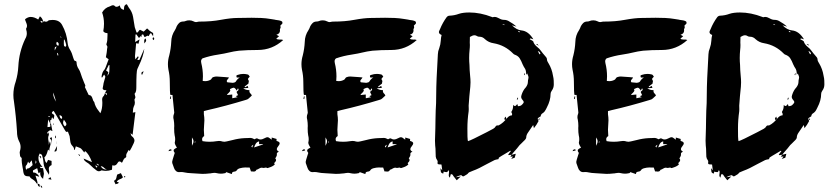

<svg xmlns="http://www.w3.org/2000/svg" viewBox="-20 -801 3949 905"><path d="M203.6 -202.1Q214.4 -202.1 216.1 -203.6Q217.8 -205.1 217.8 -207.5Q217.8 -210 216.3 -213.9L216.8 -218.8L207 -237.8ZM211.4 -249Q212.9 -249 215.3 -251.5Q214.4 -252 213.1 -253.2Q211.9 -254.4 210.9 -254.4Q208 -254.4 208 -251.5Q210 -249.5 211.4 -249ZM268.1 -622.1 269.5 -623 265.1 -629.9 263.7 -628.9ZM435.5 -10.7 439.5 -15.1 431.6 -21.5 429.2 -19ZM443.8 -20.5 446.3 -23.9 437 -29.8 435.1 -27.8ZM251 -539.6 255.4 -540.5 252 -551.8 249 -550.8ZM146.5 -29.3Q151.4 -32.2 151.4 -36.6Q151.4 -41 148.4 -45.4ZM238.3 -563.5 247.1 -582Q239.3 -580.1 238.5 -576.7Q237.8 -573.2 237.8 -570.3ZM254.9 -585Q256.8 -589.4 256.8 -592.8Q256.8 -600.1 248 -604Q245.6 -599.6 245.6 -595.7Q245.6 -588.4 254.9 -585ZM272 -240.7Q272.9 -244.1 272.9 -246.6Q272.9 -255.9 260.3 -258.3Q261.2 -251.5 263.2 -246.8Q265.1 -242.2 272 -240.7ZM479 -2 483.9 -2.4Q478.5 -2.9 471.2 -9.3Q463.9 -17.6 454.6 -17.6Q463.9 -2 479 -2ZM244.6 -321.8 231.4 -364.7 231 -357.4Q231 -342.8 244.6 -321.8ZM286.1 -205.1Q293 -210 293 -215.8Q293 -222.2 281.2 -236.8Q277.3 -229 277.3 -222.7Q277.3 -212.9 286.1 -205.1ZM288.6 -580.1Q289.6 -581.1 290.3 -582.5Q291 -584 291.7 -585.4Q292.5 -586.9 292.5 -587.9Q289.6 -600.6 284.2 -614.3L281.2 -613.8L280.8 -596.2Q280.8 -585 283 -583.5Q285.2 -582 288.6 -580.1ZM485.8 -442.9Q493.7 -452.1 494.9 -460.9Q496.1 -469.7 496.1 -493.7Q494.6 -493.7 492.7 -494.6Q483.9 -478 480 -468.8L490.7 -460.9Q487.8 -451.2 485.8 -442.9ZM103.5 0Q106.9 -5.9 108.9 -6.6Q110.8 -7.3 113.3 -7.3Q118.2 -7.3 133.8 -22.9L129.4 -45.4L117.7 -30.8L112.3 -39.6Q107.9 -26.9 106 -24.4Q100.6 -19.5 100.6 -14.6Q100.6 -8.3 103 -2ZM482.9 -352.1Q483.9 -355 483.9 -357.4Q483.9 -363.3 475.1 -363.3L482.4 -352.5Q482.9 -352.5 482.9 -352.1ZM174.8 -694.3 184.1 -697.3Q173.3 -703.1 172.4 -703.1L170.9 -700.7Q172.9 -696.3 174.8 -694.3ZM167.5 80.1Q157.7 76.2 157.7 66.4V64.9Q166 65.9 166.7 69.6Q167.5 73.2 167.5 80.1ZM242.2 -149.4 239.3 -150.4V-161.1L241.7 -161.6Q241.7 -160.6 242.4 -159.2Q243.2 -157.7 243.2 -155.8Q243.2 -153.3 242.7 -151.9Q242.2 -150.4 242.2 -149.4ZM232.9 -212.9 230.5 -214.4 231 -218.8Q231.9 -218.3 232.9 -218Q233.9 -217.8 233.9 -217.3Q233.9 -214.8 232.9 -212.9ZM567.4 35.6Q564.9 33.2 564.9 31.7Q564.9 30.3 565.9 29.5Q566.9 28.8 567.4 28.3L571.3 32.7ZM248.5 -122.1H248V-133.8H248.5ZM175.8 84 170.9 75.2 172.9 73.2Q173.3 74.2 174.8 75Q176.3 75.7 177.5 77.4Q178.7 79.1 178.7 80.6Q178.7 82 179.2 83ZM354.5 -65.4 349.6 -73.2 352.1 -74.7 357.4 -67.4ZM222.7 45.9 206.5 43 217.8 33.7ZM704.1 -611.8Q699.2 -615.2 699.2 -619.1Q699.2 -622.1 702.6 -625.5Q707 -622.6 707 -619.1Q707 -615.7 704.1 -611.8ZM172.9 -53.7Q171.4 -56.6 165.5 -65.4Q172.4 -65.4 173.1 -63.2Q173.8 -61 173.8 -59.1Q173.8 -54.7 172.9 -53.7ZM649.4 -446.8Q646.5 -452.1 646.5 -456.1Q646.5 -461.9 657.2 -464.8Q655.3 -460.9 653.8 -457Q652.3 -453.1 649.9 -448.7ZM660.2 -595.7Q660.2 -603 659.7 -607.4Q659.7 -615.2 665 -620.1Q668.9 -615.2 668.9 -610.8Q668.9 -605 660.6 -596.7ZM224.6 -120.1Q223.6 -125.5 223.6 -130.1Q223.6 -134.8 222.4 -138.7Q221.2 -142.6 216.8 -146Q215.3 -147.5 215.3 -148.9Q215.3 -152.3 224.6 -153.8ZM240.2 -86.9 235.8 -87.4 249 -112.8Q248.5 -94.7 246.6 -90.8Q244.6 -86.9 240.2 -86.9ZM524.9 67.9 517.1 51.3Q523.9 48.3 526.4 43.2Q528.8 38.1 529.5 32.5Q530.3 26.9 532.2 22L549.8 15.1L559.6 34.7Q554.2 41 545.9 43.5Q533.7 47.9 530.3 56.2L539.6 58.1Q538.6 64.5 531.7 65.4Q526.9 65.9 524.9 67.9ZM157.2 64.5Q153.3 64.5 151.4 62.5Q148.4 54.2 134.8 44.9Q124.5 39.6 118.7 30.3Q118.7 29.8 117.7 29.8L115.2 30.3Q103.5 30.3 97.7 26.1Q91.8 22 89.4 6.3Q89.4 1.5 86.4 -12.2Q82 -36.1 82 -47.4L82.5 -51.3Q82.5 -56.6 80.6 -58.1Q74.2 -62 74.2 -70.3Q74.2 -73.7 73.5 -75.9Q72.8 -78.1 72.8 -82Q72.8 -85.4 73.7 -87.9Q77.1 -98.1 77.1 -107.4Q77.1 -122.6 69.3 -136.2Q60.1 -154.8 60.1 -181.2Q55.7 -252.9 45.9 -321.8Q43 -337.9 43 -353.5Q43 -385.3 54.2 -417Q64.5 -451.7 66.4 -488.3Q69.8 -556.2 98.6 -617.2Q106.4 -629.9 106.4 -643.6Q106.4 -652.3 103.5 -661.1Q103 -662.6 103 -666Q107.4 -672.4 107.4 -679.2Q107.4 -686 102.1 -697.8Q98.1 -706.5 98.1 -710.4Q111.8 -721.2 124.5 -721.2Q141.6 -721.2 160.2 -709Q164.1 -717.3 168 -724.1Q178.2 -717.8 183.1 -701.7L184.1 -697.3L187 -701.2Q191.9 -698.7 197.8 -698.7Q203.1 -698.7 208 -704.1Q209 -705.1 210.7 -705.3Q212.4 -705.6 215.3 -706.1Q222.2 -707 228 -707Q259.8 -707 272.5 -683.6Q294.9 -643.6 298.8 -597.7Q300.8 -580.1 311 -564.9Q319.3 -551.3 325.7 -527.3Q328.1 -519.5 329.6 -517.1Q331.1 -514.6 335.9 -513.4Q340.8 -512.2 340.8 -507.3Q341.3 -489.7 350.6 -476.1Q356.4 -467.3 359.4 -457.5Q364.7 -439.5 377.4 -409.2Q382.3 -399.4 382.3 -397Q382.3 -394 379.9 -391.1L397.9 -353.5Q407.2 -352.5 410.9 -347.2Q414.6 -341.8 416.5 -335Q418.9 -324.7 424.3 -319.8Q429.2 -297.4 444.3 -279.3L453.1 -267.1Q462.4 -287.1 462.4 -316.4Q462.4 -321.3 461.9 -325Q461.4 -328.6 461.4 -331.5Q461.4 -342.8 468.8 -348.6Q471.7 -352.1 475.1 -363.3L481.9 -375.5L471.7 -376.5V-376Q463.9 -379.4 463.9 -384.8Q463.9 -386.7 464.8 -389.2Q466.3 -394.5 466.8 -399.7Q467.3 -404.8 468.3 -409.2Q474.1 -428.7 476.6 -439Q476.6 -440.9 470.7 -449.7L461.4 -435.5Q460.9 -436 459.7 -436.3Q458.5 -436.5 458.5 -437.5Q460.9 -461.4 472.2 -472.7Q476.1 -476.6 487.8 -510.3L492.2 -521.5L479 -531.2Q479 -533.7 480 -536.6Q483.4 -553.7 483.9 -561.5Q483.9 -566.9 486.3 -579.6Q486.3 -582.5 483.9 -585.9Q481.4 -589.4 481.4 -592.3Q481.4 -594.2 482.4 -596.7Q486.8 -606.9 486.8 -637.7Q486.3 -641.1 486.3 -645Q473.6 -645 468.3 -652.3Q467.8 -653.3 466.8 -653.8Q470.2 -671.9 470.2 -689Q470.2 -716.8 461.4 -742.2Q474.1 -764.2 496.6 -770.5Q499.5 -771.5 502 -772.9Q507.8 -776.4 513.2 -776.4Q518.1 -776.4 522.9 -771Q524.9 -769 528.3 -769Q537.1 -769 544.4 -775.9Q546.4 -765.6 550.3 -761.5Q554.2 -757.3 564 -754.4Q564.5 -756.8 564.5 -761.7Q564.5 -778.3 577.6 -781.2L580.6 -776.4Q583.5 -770.5 587.4 -764.6Q603 -745.6 607.2 -721.4Q611.3 -697.3 615.2 -672.9L623.5 -647.9L626.5 -647.5Q629.4 -647.5 632.8 -653.3Q636.2 -659.2 640.1 -660.6Q648.9 -655.8 657.2 -651.9L673.3 -667L676.8 -664.1Q687.5 -653.3 691.9 -651.4Q702.1 -646.5 702.1 -642.6Q702.1 -635.3 701.7 -629.9L691.9 -645L687 -642.1L680.7 -630.4Q677.7 -632.8 675.3 -632.8L669.4 -629.9Q665 -626.5 661.1 -626.5L654.8 -638.7Q649.4 -638.7 648.2 -637Q647 -635.3 647 -629.4Q646.5 -627.4 645.5 -626.5L642.6 -631.3L635.3 -621.6L622.6 -639.2L618.7 -638.2Q617.2 -609.4 617.2 -603L637.7 -615.2L632.8 -594.7Q625 -597.2 621.6 -597.2L616.2 -536.1Q616.2 -531.2 617.7 -521L629.9 -535.6Q633.3 -533.7 633.3 -531.2L630.9 -525.9Q627.9 -522.9 627.9 -520.5L628.4 -518.1L637.2 -518.6L660.2 -571.3Q656.2 -536.6 633.8 -489.7Q630.4 -482.9 627.4 -475.6Q622.6 -466.8 622.6 -390.1Q622.6 -379.9 621.3 -372.6Q620.1 -365.2 614.3 -358.9L618.2 -343.3Q618.2 -338.4 614.3 -333.5Q613.8 -333 613.8 -330.1Q613.8 -327.6 614.7 -325.7Q615.7 -320.8 615.7 -316.9Q615.7 -307.6 610.4 -298.3Q606.9 -290.5 606.9 -279.8L606 -270L618.2 -272.5L605 -165.5L595.2 -173.3Q596.7 -169.4 597.2 -166.5Q598.6 -161.6 600.6 -159.7Q613.8 -149.9 613.8 -138.2Q613.8 -130.9 600.1 -105Q592.3 -90.3 591.8 -90.3Q587.9 -90.3 585 -93.8Q583.5 -87.9 580.3 -83.3Q577.1 -78.6 575.9 -75.2Q574.7 -71.8 574.7 -68.8L575.2 -64Q575.2 -60.1 572.3 -58.1Q564.9 -55.2 560.1 -43.9Q558.1 -38.6 554.7 -33.7Q553.7 -34.2 552.5 -35.4Q551.3 -36.6 548.6 -38.3Q545.9 -40 543 -40Q538.1 -40 534.4 -33.2Q530.8 -26.4 526.1 -23.4Q521.5 -20.5 517.1 -20.5Q513.7 -20.5 509.3 -22L507.8 -1Q493.7 4.4 479 4.4Q470.7 4.4 461.4 2.4L458.5 2Q451.7 6.3 446.3 6.3Q438 6.3 428.7 -2.9Q421.4 -7.3 408.2 -20.5Q396.5 -32.2 387.7 -36.6Q378.4 -42.5 376.5 -47.9L374 -53.7L413.6 -36.6Q398.9 -76.2 380.9 -89.4L377.4 -82Q364.3 -99.1 361.3 -101.3Q358.4 -103.5 337.4 -111.3L332.5 -95.2L328.6 -94.7L329.1 -97.7Q329.1 -105.5 320.8 -113.8Q312.5 -122.1 311 -137.2L308.1 -159.2Q306.2 -166 302.7 -173.3Q301.3 -176.8 300.3 -180.7Q296.9 -179.2 294.9 -179.2Q290 -179.2 286.1 -187Q237.3 -272.9 234.4 -275.9Q232.9 -276.9 231.9 -278.3Q224.6 -273.4 224.6 -269Q224.6 -266.1 228 -264.2Q235.4 -260.3 235.8 -257.3Q235.8 -250 233.9 -245.1Q232.4 -242.2 231.9 -238.8Q227.1 -245.6 225.6 -248.5Q224.6 -247.6 223.1 -241.7Q223.1 -234.4 216.8 -234.4L217.3 -218.8H220.2Q226.6 -187 227.1 -183.1L215.8 -188Q213.9 -185.1 210.2 -183.1Q206.5 -181.2 204.6 -178.7Q202.6 -176.3 202.6 -172.9L203.1 -169.9Q207 -174.8 208 -176.8Q208.5 -173.8 210.4 -168Q210.4 -165 210 -164.1Q207 -157.2 207 -150.9Q207 -144 208.5 -137.7Q210 -131.3 210 -125L209.5 -117.7L214.8 -134.8Q218.3 -127.9 218.3 -120.1Q217.3 -113.8 214.8 -107.2Q212.4 -100.6 212.4 -90.3L206.5 -96.2Q204.6 -91.3 203.6 -85.9Q198.2 -66.4 189 -59.1Q190.4 -55.2 190.9 -50.8Q191.4 -46.4 193.1 -41.5Q194.8 -36.6 199.7 -32.7L206.5 -47.4L223.1 -42.5V-22.9Q210 -17.6 210 -5.4Q210 -1.5 210.9 2.4Q211.9 6.3 211.9 10.3Q211.9 13.2 211.4 16.4Q210.9 19.5 210.9 22.9Q201.2 8.3 193.4 -5.6Q185.5 -19.5 185.1 -36.6Q183.6 -53.2 178.2 -69.3Q177.7 -70.3 177.5 -71.3Q177.2 -72.3 167 -77.6Q161.1 -66.4 161.1 -55.7Q161.1 -35.6 180.2 -13.7Q169.4 -14.6 167.5 -15.1Q168.9 -11.7 170.4 -10Q171.9 -8.3 183.1 -8.3L187 17.6Q187 20 186.5 21.7Q186 23.4 185.3 27.6Q184.6 31.7 183.8 36.1Q183.1 40.5 183.1 42Q169.4 32.2 169.4 15.6L169.9 10.3Q163.1 15.1 161.6 15.6Q158.2 3.9 155.3 -8.3L135.3 2.4L135.7 4.4L135.3 7.8Q135.3 11.2 136.7 12Q138.2 12.7 142.8 12.7Q147.5 12.7 155.8 20Q157.7 22 159.7 23.4Q161.6 24.9 164.6 32.2L147 26.4Q157.2 54.2 157.2 64.5ZM157.7 64.9Q157.2 64.9 157.2 64.5H157.7Z M1072.8 19.5 1046.4 10.3Q1043.9 15.6 1038.6 15.6Q1029.8 17.6 1021 17.6Q1011.7 17.6 1001.5 15.1Q996.1 13.7 989.7 13.7Q983.9 13.7 978 15.1Q972.2 16.6 966.3 16.6Q950.2 18.6 933.6 18.6Q922.9 18.6 884.8 15.6Q861.3 14.6 849.6 11.7Q841.8 9.8 833.5 9.8L823.7 10.3Q814.9 10.3 808.6 4.2Q802.2 -2 799.8 -10.3L792 -32.2Q791.5 -35.2 791.5 -38.6Q791.5 -42 800.3 -69.8L803.7 -80.1Q798.3 -86.9 798.3 -91.8Q798.3 -98.1 814 -105Q813 -106.9 811.5 -108.9Q810.1 -110.8 806.9 -117.2Q803.7 -123.5 803.7 -128.9Q805.7 -136.7 805.7 -145Q805.7 -153.8 803.2 -163.1Q800.8 -175.3 800.8 -197.3L801.3 -207Q801.3 -222.2 798.8 -236.8Q796.9 -243.2 796.9 -249Q796.9 -257.3 800.3 -265.1Q801.3 -267.6 801.3 -270.5Q801.3 -273.4 794.9 -333.5L793 -353.5H783.2Q780.3 -361.8 780.3 -415.5Q780.3 -444.3 773.9 -472.7Q771.5 -485.4 771.5 -498.5Q771.5 -519 777.8 -540Q785.6 -571.3 787.1 -603.5Q787.6 -633.8 804.7 -659.2Q807.6 -663.6 809.6 -668.5Q813.5 -681.6 824.2 -692.4Q831.5 -699.7 844.7 -699.7Q850.1 -699.7 856 -702.4Q861.8 -705.1 872.6 -705.1Q882.8 -705.1 892.6 -700.2Q898.4 -696.8 904.3 -696.8Q908.2 -696.8 911.6 -698Q915 -699.2 920.4 -699.2Q977.5 -699.2 1020.5 -707.5Q1068.8 -716.3 1098.6 -716.3Q1121.1 -717.3 1166 -717.3Q1188.5 -717.3 1210.9 -716.3Q1233.4 -715.3 1255.9 -711.4Q1265.1 -709.5 1274.4 -708.5L1278.3 -707.5Q1298.8 -705.6 1307.6 -700.7Q1311.5 -698.7 1311.5 -691.9Q1310.5 -688.5 1305.2 -684.1L1301.3 -680.2Q1302.7 -675.8 1302.7 -670.9Q1302.2 -668.9 1301.3 -667.2Q1300.3 -665.5 1299.8 -664.3Q1299.3 -663.1 1299.3 -662.1L1299.8 -657.2Q1299.8 -642.1 1282.7 -637.2L1295.4 -630.4L1282.2 -618.7Q1287.1 -614.3 1299.8 -614.3L1303.7 -614.7Q1309.1 -614.7 1314.9 -612.3Q1263.2 -565.4 1195.3 -565.4Q1145.5 -565.4 1106.4 -562Q1081.5 -559.1 1057.6 -553.2Q1040.5 -548.8 1007.3 -543.5Q970.2 -538.1 934.6 -525.9Q930.7 -523.9 928.2 -516.6L927.7 -511.7Q927.7 -506.8 928.7 -503.9Q936.5 -472.7 936.5 -440.9Q936.5 -430.2 935.5 -419.4Q941.4 -418.5 947.3 -418.5Q960.9 -418.5 972.7 -425.3Q975.1 -426.8 976.8 -429.7Q978.5 -432.6 980.2 -434.6Q981.9 -436.5 983.6 -437Q985.4 -437.5 986.8 -438Q993.7 -440.4 1001 -440.4Q1021.5 -439.5 1042.5 -437.5L1059.1 -436Q1057.6 -431.6 1053.2 -427.2Q1048.8 -422.9 1048.8 -418.9Q1048.8 -416.5 1051.3 -413.1Q1070.8 -410.6 1077.1 -410.6Q1089.4 -412.1 1091.8 -417Q1099.6 -430.2 1110.4 -435.5H1096.2Q1094.2 -439.5 1094.2 -443.4Q1094.7 -446.8 1101.1 -448.2Q1113.8 -452.6 1127 -452.6Q1135.3 -452.6 1144 -450.7H1144.5Q1147.9 -450.2 1149.7 -449.2Q1151.4 -448.2 1152.8 -446.3Q1154.3 -444.3 1157.2 -439.5Q1155.8 -437.5 1153.1 -435.3Q1150.4 -433.1 1149.7 -431.2Q1148.9 -429.2 1148.9 -428.2Q1148.9 -425.8 1151.9 -421.9Q1152.8 -420.9 1152.8 -417Q1152.3 -414.1 1151.6 -411.4Q1150.9 -408.7 1150.9 -406.7L1132.8 -393.1Q1133.8 -392.6 1135.3 -389.6L1147.5 -396L1150.4 -386.7L1126.5 -384.8Q1137.7 -376 1155.8 -376L1155.3 -371.1Q1155.3 -368.7 1156.7 -365.5Q1158.2 -362.3 1161.9 -358.9Q1165.5 -355.5 1167 -350.6L1152.8 -337.4L1150.9 -335.9Q1147.9 -332.5 1138.7 -330.1Q1042 -300.8 957.5 -281.7L940.9 -277.3V-262.7Q943.4 -248 943.4 -233.9Q943.4 -222.7 942.1 -211.7Q940.9 -200.7 940.9 -189.5Q940.9 -176.3 942.4 -159.7Q932.6 -153.8 932.6 -145Q932.6 -141.1 934.6 -135.7Q951.2 -132.8 968.3 -132.8Q984.9 -132.8 1002 -135.7Q1007.3 -136.7 1012.2 -136.7Q1021 -136.7 1029.3 -133.8Q1032.2 -132.8 1038.1 -132.8L1047.4 -134.3Q1049.8 -135.3 1052.2 -135.3Q1064.5 -137.7 1077.1 -141.1Q1104 -148.4 1132.8 -149.9Q1143.1 -149.9 1149.2 -150.4Q1155.3 -150.9 1159.2 -150.9Q1168.9 -150.9 1179.7 -144.5L1183.6 -146.5Q1187.5 -148.9 1190.4 -148.9Q1192.9 -148.9 1197.3 -146.2Q1201.7 -143.6 1207.5 -143.6Q1216.8 -143.6 1229 -150.4Q1235.8 -154.3 1240.7 -154.3Q1246.1 -154.3 1252 -148.9L1260.7 -142.6V-152.8Q1272.5 -149.9 1283.7 -146L1283.2 -137.2L1285.2 -136.2Q1288.1 -135.7 1290.5 -134.3Q1298.3 -130.9 1298.3 -125Q1298.3 -120.1 1291.5 -111.8Q1284.7 -103.5 1284.7 -98.6Q1284.7 -91.3 1294.9 -85.4Q1284.7 -83 1284.7 -75.2L1285.2 -71.3Q1285.2 -66.4 1280.3 -59.1Q1280.3 -58.1 1278.8 -56.6L1277.3 -55.2Q1281.2 -50.3 1281.2 -46.9Q1281.2 -40.5 1273.4 -33.7L1272.5 -32.7Q1272.5 -32.2 1272.7 -31Q1272.9 -29.8 1273.7 -28.6Q1274.4 -27.3 1274.9 -26.9V-25.4Q1265.1 -16.1 1250 -11.7L1243.2 -9.3Q1242.2 -8.8 1239.7 -8.8H1239.3Q1236.3 -11.2 1232.9 -11.2Q1229.5 -10.7 1226.8 -10Q1224.1 -9.3 1221.7 -9.3Q1219.7 -9.3 1217.8 -10Q1215.8 -10.7 1213.4 -10.7Q1208 -10.7 1200.2 -5.9Q1194.8 -2 1189 -1Q1185.5 5.9 1181.9 6.8Q1178.2 7.8 1175.8 7.8Q1172.9 7.8 1170.7 7.3Q1168.5 6.8 1166.5 6.8L1163.1 7.3L1156.7 -11.2H1146.5L1136.7 -11.7Q1130.4 -11.7 1124 -10.7L1117.2 -9.3Q1101.1 -6.8 1096.2 1.5Q1093.3 6.8 1085 7.8Q1080.1 8.3 1076.7 10.3Q1073.2 12.2 1072.8 19.5ZM1074.7 -337.9 1099.6 -342.8 1099.1 -343.3Q1096.7 -344.2 1095.2 -345.2Q1093.8 -346.2 1091.3 -347.7L1102.1 -352.5Q1098.1 -361.3 1095.2 -366.7Q1095.7 -370.1 1100.1 -372.8Q1104.5 -375.5 1104.5 -378.9Q1104.5 -381.3 1101.6 -384.8L1095.7 -374Q1087.9 -387.7 1081.1 -387.7Q1077.1 -387.7 1063.5 -380.9Q1065.4 -377.4 1065.4 -374.5Q1065.4 -370.6 1058.1 -363.3Q1052.7 -359.4 1049.3 -353L1074.7 -355.5ZM1177.7 -106 1219.7 -120.1 1220.2 -121.6H1201.2V-134.8Q1190.9 -131.8 1186.3 -124.8Q1181.6 -117.7 1178.7 -108.9ZM884.8 -113.8Q892.1 -126 892.1 -135.3Q892.1 -143.1 884.8 -153.3ZM1168.5 -105.5 1174.3 -119.1Q1165 -113.3 1165 -110.8Q1165 -109.9 1168.5 -105.5ZM898.4 -128.9 901.9 -131.3 899.9 -134.8 897 -131.3ZM784.7 -334 780.8 -335.4 783.2 -346.7 786.6 -346.2ZM773.9 -88.4Q777.8 -97.2 783.2 -97.2Q788.1 -97.2 788.1 -95.2Q788.1 -93.3 788.6 -91.8Q783.2 -90.8 773.9 -88.4Z M1702.1 19.5 1675.8 10.3Q1673.3 15.6 1668 15.6Q1659.2 17.6 1650.4 17.6Q1641.1 17.6 1630.9 15.1Q1625.5 13.7 1619.1 13.7Q1613.3 13.7 1607.4 15.1Q1601.6 16.6 1595.7 16.6Q1579.6 18.6 1563 18.6Q1552.2 18.6 1514.2 15.6Q1490.7 14.6 1479 11.7Q1471.2 9.8 1462.9 9.8L1453.1 10.3Q1444.3 10.3 1438 4.2Q1431.6 -2 1429.2 -10.3L1421.4 -32.2Q1420.9 -35.2 1420.9 -38.6Q1420.9 -42 1429.7 -69.8L1433.1 -80.1Q1427.7 -86.9 1427.7 -91.8Q1427.7 -98.1 1443.4 -105Q1442.4 -106.9 1440.9 -108.9Q1439.5 -110.8 1436.3 -117.2Q1433.1 -123.5 1433.1 -128.9Q1435.1 -136.7 1435.1 -145Q1435.1 -153.8 1432.6 -163.1Q1430.2 -175.3 1430.2 -197.3L1430.7 -207Q1430.7 -222.2 1428.2 -236.8Q1426.3 -243.2 1426.3 -249Q1426.3 -257.3 1429.7 -265.1Q1430.7 -267.6 1430.7 -270.5Q1430.7 -273.4 1424.3 -333.5L1422.4 -353.5H1412.6Q1409.7 -361.8 1409.7 -415.5Q1409.7 -444.3 1403.3 -472.7Q1400.9 -485.4 1400.9 -498.5Q1400.9 -519 1407.2 -540Q1415 -571.3 1416.5 -603.5Q1417 -633.8 1434.1 -659.2Q1437 -663.6 1439 -668.5Q1442.9 -681.6 1453.6 -692.4Q1460.9 -699.7 1474.1 -699.7Q1479.5 -699.7 1485.4 -702.4Q1491.2 -705.1 1502 -705.1Q1512.2 -705.1 1522 -700.2Q1527.8 -696.8 1533.7 -696.8Q1537.6 -696.8 1541 -698Q1544.4 -699.2 1549.8 -699.2Q1606.9 -699.2 1649.9 -707.5Q1698.2 -716.3 1728 -716.3Q1750.5 -717.3 1795.4 -717.3Q1817.9 -717.3 1840.3 -716.3Q1862.8 -715.3 1885.3 -711.4Q1894.5 -709.5 1903.8 -708.5L1907.7 -707.5Q1928.2 -705.6 1937 -700.7Q1940.9 -698.7 1940.9 -691.9Q1939.9 -688.5 1934.6 -684.1L1930.7 -680.2Q1932.1 -675.8 1932.1 -670.9Q1931.6 -668.9 1930.7 -667.2Q1929.7 -665.5 1929.2 -664.3Q1928.7 -663.1 1928.7 -662.1L1929.2 -657.2Q1929.2 -642.1 1912.1 -637.2L1924.8 -630.4L1911.6 -618.7Q1916.5 -614.3 1929.2 -614.3L1933.1 -614.7Q1938.5 -614.7 1944.3 -612.3Q1892.6 -565.4 1824.7 -565.4Q1774.9 -565.4 1735.8 -562Q1710.9 -559.1 1687 -553.2Q1669.9 -548.8 1636.7 -543.5Q1599.6 -538.1 1564 -525.9Q1560.1 -523.9 1557.6 -516.6L1557.1 -511.7Q1557.1 -506.8 1558.1 -503.9Q1565.9 -472.7 1565.9 -440.9Q1565.9 -430.2 1564.9 -419.4Q1570.8 -418.5 1576.7 -418.5Q1590.3 -418.5 1602.1 -425.3Q1604.5 -426.8 1606.2 -429.7Q1607.9 -432.6 1609.6 -434.6Q1611.3 -436.5 1613 -437Q1614.7 -437.5 1616.2 -438Q1623 -440.4 1630.4 -440.4Q1650.9 -439.5 1671.9 -437.5L1688.5 -436Q1687 -431.6 1682.6 -427.2Q1678.2 -422.9 1678.2 -418.9Q1678.2 -416.5 1680.7 -413.1Q1700.2 -410.6 1706.5 -410.6Q1718.8 -412.1 1721.2 -417Q1729 -430.2 1739.7 -435.5H1725.6Q1723.6 -439.5 1723.6 -443.4Q1724.1 -446.8 1730.5 -448.2Q1743.2 -452.6 1756.3 -452.6Q1764.6 -452.6 1773.4 -450.7H1773.9Q1777.3 -450.2 1779.1 -449.2Q1780.8 -448.2 1782.2 -446.3Q1783.7 -444.3 1786.6 -439.5Q1785.2 -437.5 1782.5 -435.3Q1779.8 -433.1 1779.1 -431.2Q1778.3 -429.2 1778.3 -428.2Q1778.3 -425.8 1781.2 -421.9Q1782.2 -420.9 1782.2 -417Q1781.7 -414.1 1781 -411.4Q1780.3 -408.7 1780.3 -406.7L1762.2 -393.1Q1763.2 -392.6 1764.6 -389.6L1776.9 -396L1779.8 -386.7L1755.9 -384.8Q1767.1 -376 1785.2 -376L1784.7 -371.1Q1784.7 -368.7 1786.1 -365.5Q1787.6 -362.3 1791.3 -358.9Q1794.9 -355.5 1796.4 -350.6L1782.2 -337.4L1780.3 -335.9Q1777.3 -332.5 1768.1 -330.1Q1671.4 -300.8 1586.9 -281.7L1570.3 -277.3V-262.7Q1572.8 -248 1572.8 -233.9Q1572.8 -222.7 1571.5 -211.7Q1570.3 -200.7 1570.3 -189.5Q1570.3 -176.3 1571.8 -159.7Q1562 -153.8 1562 -145Q1562 -141.1 1564 -135.7Q1580.6 -132.8 1597.7 -132.8Q1614.3 -132.8 1631.3 -135.7Q1636.7 -136.7 1641.6 -136.7Q1650.4 -136.7 1658.7 -133.8Q1661.6 -132.8 1667.5 -132.8L1676.8 -134.3Q1679.2 -135.3 1681.6 -135.3Q1693.8 -137.7 1706.5 -141.1Q1733.4 -148.4 1762.2 -149.9Q1772.5 -149.9 1778.6 -150.4Q1784.7 -150.9 1788.6 -150.9Q1798.3 -150.9 1809.1 -144.5L1813 -146.5Q1816.9 -148.9 1819.8 -148.9Q1822.3 -148.9 1826.7 -146.2Q1831.1 -143.6 1836.9 -143.6Q1846.2 -143.6 1858.4 -150.4Q1865.2 -154.3 1870.1 -154.3Q1875.5 -154.3 1881.3 -148.9L1890.1 -142.6V-152.8Q1901.9 -149.9 1913.1 -146L1912.6 -137.2L1914.6 -136.2Q1917.5 -135.7 1919.9 -134.3Q1927.7 -130.9 1927.7 -125Q1927.7 -120.1 1920.9 -111.8Q1914.1 -103.5 1914.1 -98.6Q1914.1 -91.3 1924.3 -85.4Q1914.1 -83 1914.1 -75.2L1914.6 -71.3Q1914.6 -66.4 1909.7 -59.1Q1909.7 -58.1 1908.2 -56.6L1906.7 -55.2Q1910.6 -50.3 1910.6 -46.9Q1910.6 -40.5 1902.8 -33.7L1901.9 -32.7Q1901.9 -32.2 1902.1 -31Q1902.3 -29.8 1903.1 -28.6Q1903.8 -27.3 1904.3 -26.9V-25.4Q1894.5 -16.1 1879.4 -11.7L1872.6 -9.3Q1871.6 -8.8 1869.1 -8.8H1868.7Q1865.7 -11.2 1862.3 -11.2Q1858.9 -10.7 1856.2 -10Q1853.5 -9.3 1851.1 -9.3Q1849.1 -9.3 1847.2 -10Q1845.2 -10.7 1842.8 -10.7Q1837.4 -10.7 1829.6 -5.9Q1824.2 -2 1818.4 -1Q1814.9 5.9 1811.3 6.8Q1807.6 7.8 1805.2 7.8Q1802.2 7.8 1800 7.3Q1797.9 6.8 1795.9 6.8L1792.5 7.3L1786.1 -11.2H1775.9L1766.1 -11.7Q1759.8 -11.7 1753.4 -10.7L1746.6 -9.3Q1730.5 -6.8 1725.6 1.5Q1722.7 6.8 1714.4 7.8Q1709.5 8.3 1706.1 10.3Q1702.6 12.2 1702.1 19.5ZM1704.1 -337.9 1729 -342.8 1728.5 -343.3Q1726.1 -344.2 1724.6 -345.2Q1723.1 -346.2 1720.7 -347.7L1731.4 -352.5Q1727.5 -361.3 1724.6 -366.7Q1725.1 -370.1 1729.5 -372.8Q1733.9 -375.5 1733.9 -378.9Q1733.9 -381.3 1731 -384.8L1725.1 -374Q1717.3 -387.7 1710.4 -387.7Q1706.5 -387.7 1692.9 -380.9Q1694.8 -377.4 1694.8 -374.5Q1694.8 -370.6 1687.5 -363.3Q1682.1 -359.4 1678.7 -353L1704.1 -355.5ZM1807.1 -106 1849.1 -120.1 1849.6 -121.6H1830.6V-134.8Q1820.3 -131.8 1815.7 -124.8Q1811 -117.7 1808.1 -108.9ZM1514.2 -113.8Q1521.5 -126 1521.5 -135.3Q1521.5 -143.1 1514.2 -153.3ZM1797.9 -105.5 1803.7 -119.1Q1794.4 -113.3 1794.4 -110.8Q1794.4 -109.9 1797.9 -105.5ZM1527.8 -128.9 1531.2 -131.3 1529.3 -134.8 1526.4 -131.3ZM1414.1 -334 1410.2 -335.4 1412.6 -346.7 1416 -346.2ZM1403.3 -88.4Q1407.2 -97.2 1412.6 -97.2Q1417.5 -97.2 1417.5 -95.2Q1417.5 -93.3 1418 -91.8Q1412.6 -90.8 1403.3 -88.4Z M2360.8 -234.9Q2357.4 -238.3 2357.4 -241.2Q2357.4 -244.6 2363.3 -251.5Q2364.3 -248.5 2365.2 -246.1Q2366.2 -243.7 2366.7 -241.2Q2365.2 -239.3 2360.8 -234.9ZM2452.6 -446.8 2449.7 -447.8 2452.6 -455.6 2455.1 -454.6ZM2419.4 -331.1 2416 -332 2418.9 -340.8 2422.4 -339.4ZM2186 -135.7Q2200.2 -139.6 2273.9 -177.7Q2292.5 -187 2305.2 -194.3Q2313 -198.7 2316.9 -206.1Q2319.3 -210 2325.2 -210L2327.6 -209.5Q2329.1 -209.5 2331.1 -210.4Q2351.6 -220.7 2371.6 -246.1Q2381.8 -257.3 2393.1 -257.3Q2393.1 -259.3 2393.6 -260.7Q2394 -262.2 2394 -263.2Q2394 -264.6 2393.6 -265.1Q2390.1 -271.5 2390.1 -272.9Q2390.1 -273.9 2392.1 -277.3Q2392.6 -277.3 2392.6 -277.8Q2398.9 -287.6 2398.9 -306.6Q2403.3 -301.3 2406.7 -301.3Q2411.6 -301.3 2416.5 -308.6L2418.5 -310.5L2421.4 -300.3Q2430.7 -301.3 2434.3 -303Q2438 -304.7 2442.4 -309.6Q2448.7 -315.9 2448.7 -319.8Q2448.7 -323.7 2442.6 -330.6Q2436.5 -337.4 2436.5 -345.2Q2436.5 -348.6 2438 -352.5Q2444.8 -375 2458 -388.7Q2468.3 -401.9 2468.3 -415.5Q2468.3 -422.9 2470.2 -429.2Q2471.2 -432.6 2471.2 -436Q2471.2 -441.4 2466.8 -450.2L2465.3 -455.1L2460.4 -448.7Q2460.4 -471.2 2452.1 -481.4Q2447.8 -487.8 2444.8 -495.1Q2444.8 -495.6 2444.3 -495.6Q2436.5 -515.6 2429 -526.9Q2421.4 -538.1 2405.8 -543.5Q2401.9 -544.9 2398.9 -548.3Q2360.4 -587.9 2306.6 -597.2Q2283.2 -600.6 2266.1 -616.2Q2254.9 -627.9 2240.2 -627.9Q2232.9 -627.9 2229.5 -630.4Q2222.7 -634.8 2216.8 -634.8Q2207.5 -634.8 2195.3 -627L2194.8 -626.5V-623.5Q2194.3 -620.1 2194.3 -600.1L2194.8 -588.9Q2194.8 -577.1 2193.4 -565.9Q2191.4 -546.9 2191.4 -527.8Q2191.4 -511.2 2192.9 -495.1Q2193.4 -483.4 2193.8 -470.5Q2194.3 -457.5 2196 -442.9Q2197.8 -428.2 2197.8 -412.6Q2197.8 -402.3 2196.8 -392.1Q2191.9 -347.7 2189 -303.2L2189.5 -286.1L2189 -276.4Q2183.1 -236.3 2183.1 -195.8Q2183.1 -146 2184.6 -140.6Q2185.5 -138.7 2186 -135.7ZM2429.7 -648.9 2430.7 -651.9 2423.8 -654.8 2422.4 -650.9ZM2357.9 -682.6V-685.1L2349.6 -686.5L2349.1 -684.6ZM2522.9 -544.9 2526.9 -546.9Q2526.9 -556.6 2515.1 -560.5ZM2517.1 -234.9 2522 -244.6Q2522.9 -241.7 2522.9 -239.7Q2522.9 -236.8 2521.2 -236.1Q2519.5 -235.4 2518.6 -235.1Q2517.6 -234.9 2517.1 -234.9ZM2519 -585 2506.8 -593.3 2510.3 -593.8Q2514.6 -593.8 2519 -585ZM2389.6 -51.8 2397.9 -63.5 2385.7 -62 2391.1 -71.3 2411.1 -76.2 2406.2 -57.6ZM2132.8 48.8Q2119.6 32.7 2116.7 28.3Q2113.3 20 2107.4 20L2104.5 20.5Q2102.1 27.3 2100.6 36.1Q2095.2 32.2 2095.2 24.4Q2095.2 21.5 2095.9 18.1Q2096.7 14.6 2096.7 9.3Q2096.7 4.9 2092.8 1Q2089.8 10.3 2086.4 10.3Q2077.1 10.3 2071.3 7.8L2069.3 17.1Q2060.1 15.1 2058.1 9.3L2055.7 -8.3Q2057.1 -6.8 2058.8 -4.6Q2060.5 -2.4 2064.5 1.5L2061 -25.4L2055.7 -25.9Q2042.5 -25.9 2042.5 -30.3V-35.6Q2043 -37.1 2043 -39.1Q2043 -42.5 2041 -45.4Q2034.7 -54.2 2033.9 -62.3Q2033.2 -70.3 2033.2 -83.5Q2033.2 -101.6 2031.2 -115.7L2030.3 -137.7Q2032.7 -206.1 2032.7 -237.3Q2032.7 -263.7 2033.7 -279.8Q2036.1 -310.1 2036.1 -357.9Q2036.1 -415 2043.9 -545.4Q2044.4 -560.1 2050.3 -573.7Q2056.6 -591.3 2057.6 -609.4Q2058.1 -623 2061.5 -636.2Q2048.8 -641.1 2048.8 -649.9Q2048.8 -652.8 2050.8 -656.7Q2052.7 -660.6 2054.2 -664.1Q2066.4 -694.3 2085.4 -720.2Q2091.3 -727.1 2099.6 -727.1Q2122.1 -728 2143.1 -735.8Q2162.1 -742.2 2192.4 -742.2Q2244.1 -742.2 2299.3 -720.7Q2299.8 -720.2 2300 -720.2Q2300.3 -720.2 2302.7 -719.7Q2307.1 -721.2 2311.5 -721.2Q2320.8 -721.2 2332.5 -714.4Q2344.2 -707.5 2355 -707.5Q2370.1 -707.5 2382.3 -698.7Q2399.4 -689.5 2414.6 -675.8L2393.1 -681.6Q2415.5 -659.7 2437.5 -657.7Q2470.7 -654.8 2494.1 -615.7Q2488.8 -617.7 2482.9 -619.1L2480 -620.1L2476.6 -616.2Q2492.2 -608.4 2493.7 -605.5Q2496.1 -592.8 2513.2 -578.6Q2522.5 -571.8 2528.8 -562.5Q2535.2 -553.2 2554.7 -530.8Q2558.1 -526.4 2558.1 -521Q2558.1 -513.7 2564.9 -503.4Q2565.4 -503.4 2565.4 -502.9Q2581.5 -476.1 2586.4 -444.8Q2587.4 -439 2588.9 -431.9Q2590.3 -424.8 2590.3 -402.8Q2590.3 -386.7 2581.1 -374Q2575.2 -365.7 2575.2 -358.9Q2575.2 -327.6 2557.6 -294.4L2553.2 -285.6Q2548.3 -274.9 2539.6 -268.6Q2528.8 -262.7 2528.8 -253.4Q2527.3 -251 2523.9 -250Q2514.6 -245.1 2514.6 -240.7Q2514.6 -237.8 2517.1 -234.9L2516.6 -234.4Q2517.1 -234.4 2517.1 -233.6Q2517.1 -232.9 2517.8 -231.9Q2518.6 -231 2518.6 -230.5Q2509.8 -212.9 2496.6 -196.8Q2494.6 -204.1 2493.2 -211.9L2470.2 -178.2Q2460.4 -165 2460.4 -153.3Q2460.4 -146.5 2448.2 -135.7Q2442.9 -129.9 2437 -124.5Q2427.7 -116.2 2425 -111.8Q2422.4 -107.4 2399.4 -81.5L2391.6 -71.8Q2387.2 -70.8 2377.4 -69.8L2375.5 -72.3Q2377.9 -76.2 2381.1 -80.1Q2384.3 -84 2387.7 -88.4L2385.7 -90.8Q2332 -59.6 2331.3 -57.4Q2330.6 -55.2 2330.3 -53.5Q2330.1 -51.8 2329.6 -50.8Q2316.4 -48.8 2311 -46.4L2276.9 -28.8Q2235.4 -5.4 2209 3.9L2190.4 11.7Q2188 13.2 2186.5 15.6Q2184.1 20 2169.4 27.8Q2165.5 30.3 2163.6 30.3Q2158.2 30.3 2155.8 25.4Q2155.8 24.9 2151.4 24.9Q2138.2 28.3 2127.4 34.7L2151.9 30.8Z M2977.5 19.5 2951.2 10.3Q2948.7 15.6 2943.4 15.6Q2934.6 17.6 2925.8 17.6Q2916.5 17.6 2906.2 15.1Q2900.9 13.7 2894.5 13.7Q2888.7 13.7 2882.8 15.1Q2877 16.6 2871.1 16.6Q2855 18.6 2838.4 18.6Q2827.6 18.6 2789.6 15.6Q2766.1 14.6 2754.4 11.7Q2746.6 9.8 2738.3 9.8L2728.5 10.3Q2719.7 10.3 2713.4 4.2Q2707 -2 2704.6 -10.3L2696.8 -32.2Q2696.3 -35.2 2696.3 -38.6Q2696.3 -42 2705.1 -69.8L2708.5 -80.1Q2703.1 -86.9 2703.1 -91.8Q2703.1 -98.1 2718.8 -105Q2717.8 -106.9 2716.3 -108.9Q2714.8 -110.8 2711.7 -117.2Q2708.5 -123.5 2708.5 -128.9Q2710.4 -136.7 2710.4 -145Q2710.4 -153.8 2708 -163.1Q2705.6 -175.3 2705.6 -197.3L2706.1 -207Q2706.1 -222.2 2703.6 -236.8Q2701.7 -243.2 2701.7 -249Q2701.7 -257.3 2705.1 -265.1Q2706.1 -267.6 2706.1 -270.5Q2706.1 -273.4 2699.7 -333.5L2697.8 -353.5H2688Q2685.1 -361.8 2685.1 -415.5Q2685.1 -444.3 2678.7 -472.7Q2676.3 -485.4 2676.3 -498.5Q2676.3 -519 2682.6 -540Q2690.4 -571.3 2691.9 -603.5Q2692.4 -633.8 2709.5 -659.2Q2712.4 -663.6 2714.4 -668.5Q2718.3 -681.6 2729 -692.4Q2736.3 -699.7 2749.5 -699.7Q2754.9 -699.7 2760.7 -702.4Q2766.6 -705.1 2777.3 -705.1Q2787.6 -705.1 2797.4 -700.2Q2803.2 -696.8 2809.1 -696.8Q2813 -696.8 2816.4 -698Q2819.8 -699.2 2825.2 -699.2Q2882.3 -699.2 2925.3 -707.5Q2973.6 -716.3 3003.4 -716.3Q3025.9 -717.3 3070.8 -717.3Q3093.3 -717.3 3115.7 -716.3Q3138.2 -715.3 3160.6 -711.4Q3169.9 -709.5 3179.2 -708.5L3183.1 -707.5Q3203.6 -705.6 3212.4 -700.7Q3216.3 -698.7 3216.3 -691.9Q3215.3 -688.5 3210 -684.1L3206.1 -680.2Q3207.5 -675.8 3207.5 -670.9Q3207 -668.9 3206.1 -667.2Q3205.1 -665.5 3204.6 -664.3Q3204.1 -663.1 3204.1 -662.1L3204.6 -657.2Q3204.6 -642.1 3187.5 -637.2L3200.2 -630.4L3187 -618.7Q3191.9 -614.3 3204.6 -614.3L3208.5 -614.7Q3213.9 -614.7 3219.7 -612.3Q3168 -565.4 3100.1 -565.4Q3050.3 -565.4 3011.2 -562Q2986.3 -559.1 2962.4 -553.2Q2945.3 -548.8 2912.1 -543.5Q2875 -538.1 2839.4 -525.9Q2835.4 -523.9 2833 -516.6L2832.5 -511.7Q2832.5 -506.8 2833.5 -503.9Q2841.3 -472.7 2841.3 -440.9Q2841.3 -430.2 2840.3 -419.4Q2846.2 -418.5 2852.1 -418.5Q2865.7 -418.5 2877.4 -425.3Q2879.9 -426.8 2881.6 -429.7Q2883.3 -432.6 2885 -434.6Q2886.7 -436.5 2888.4 -437Q2890.1 -437.5 2891.6 -438Q2898.4 -440.4 2905.8 -440.4Q2926.3 -439.5 2947.3 -437.5L2963.9 -436Q2962.4 -431.6 2958 -427.2Q2953.6 -422.9 2953.6 -418.9Q2953.6 -416.5 2956.1 -413.1Q2975.6 -410.6 2981.9 -410.6Q2994.1 -412.1 2996.6 -417Q3004.4 -430.2 3015.1 -435.5H3001Q2999 -439.5 2999 -443.4Q2999.5 -446.8 3005.9 -448.2Q3018.6 -452.6 3031.7 -452.6Q3040 -452.6 3048.8 -450.7H3049.3Q3052.7 -450.2 3054.4 -449.2Q3056.2 -448.2 3057.6 -446.3Q3059.1 -444.3 3062 -439.5Q3060.5 -437.5 3057.9 -435.3Q3055.2 -433.1 3054.4 -431.2Q3053.7 -429.2 3053.7 -428.2Q3053.7 -425.8 3056.6 -421.9Q3057.6 -420.9 3057.6 -417Q3057.1 -414.1 3056.4 -411.4Q3055.7 -408.7 3055.7 -406.7L3037.6 -393.1Q3038.6 -392.6 3040 -389.6L3052.2 -396L3055.2 -386.7L3031.2 -384.8Q3042.5 -376 3060.5 -376L3060.1 -371.1Q3060.1 -368.7 3061.5 -365.5Q3063 -362.3 3066.7 -358.9Q3070.3 -355.5 3071.8 -350.6L3057.6 -337.4L3055.7 -335.9Q3052.7 -332.5 3043.5 -330.1Q2946.8 -300.8 2862.3 -281.7L2845.7 -277.3V-262.7Q2848.1 -248 2848.1 -233.9Q2848.1 -222.7 2846.9 -211.7Q2845.7 -200.7 2845.7 -189.5Q2845.7 -176.3 2847.2 -159.7Q2837.4 -153.8 2837.4 -145Q2837.4 -141.1 2839.4 -135.7Q2856 -132.8 2873 -132.8Q2889.6 -132.8 2906.7 -135.7Q2912.1 -136.7 2917 -136.7Q2925.8 -136.7 2934.1 -133.8Q2937 -132.8 2942.9 -132.8L2952.1 -134.3Q2954.6 -135.3 2957 -135.3Q2969.2 -137.7 2981.9 -141.1Q3008.8 -148.4 3037.6 -149.9Q3047.9 -149.9 3054 -150.4Q3060.1 -150.9 3064 -150.9Q3073.7 -150.9 3084.5 -144.5L3088.4 -146.5Q3092.3 -148.9 3095.2 -148.9Q3097.7 -148.9 3102.1 -146.2Q3106.4 -143.6 3112.3 -143.6Q3121.6 -143.6 3133.8 -150.4Q3140.6 -154.3 3145.5 -154.3Q3150.9 -154.3 3156.7 -148.9L3165.5 -142.6V-152.8Q3177.2 -149.9 3188.5 -146L3188 -137.2L3189.9 -136.2Q3192.9 -135.7 3195.3 -134.3Q3203.1 -130.9 3203.1 -125Q3203.1 -120.1 3196.3 -111.8Q3189.5 -103.5 3189.5 -98.6Q3189.5 -91.3 3199.7 -85.4Q3189.5 -83 3189.5 -75.2L3189.9 -71.3Q3189.9 -66.4 3185.1 -59.1Q3185.1 -58.1 3183.6 -56.6L3182.1 -55.2Q3186 -50.3 3186 -46.9Q3186 -40.5 3178.2 -33.7L3177.2 -32.7Q3177.2 -32.2 3177.5 -31Q3177.7 -29.8 3178.5 -28.6Q3179.2 -27.3 3179.7 -26.9V-25.4Q3169.9 -16.1 3154.8 -11.7L3147.9 -9.3Q3147 -8.8 3144.5 -8.8H3144Q3141.1 -11.2 3137.7 -11.2Q3134.3 -10.7 3131.6 -10Q3128.9 -9.3 3126.5 -9.3Q3124.5 -9.3 3122.6 -10Q3120.6 -10.7 3118.2 -10.7Q3112.8 -10.7 3105 -5.9Q3099.6 -2 3093.8 -1Q3090.3 5.9 3086.7 6.8Q3083 7.8 3080.6 7.8Q3077.6 7.8 3075.4 7.3Q3073.2 6.8 3071.3 6.8L3067.9 7.3L3061.5 -11.2H3051.3L3041.5 -11.7Q3035.2 -11.7 3028.8 -10.7L3022 -9.3Q3005.9 -6.8 3001 1.5Q2998 6.8 2989.7 7.8Q2984.9 8.3 2981.4 10.3Q2978 12.2 2977.5 19.5ZM2979.5 -337.9 3004.4 -342.8 3003.9 -343.3Q3001.5 -344.2 3000 -345.2Q2998.5 -346.2 2996.1 -347.7L3006.8 -352.5Q3002.9 -361.3 3000 -366.7Q3000.5 -370.1 3004.9 -372.8Q3009.3 -375.5 3009.3 -378.9Q3009.3 -381.3 3006.3 -384.8L3000.5 -374Q2992.7 -387.7 2985.8 -387.7Q2981.9 -387.7 2968.3 -380.9Q2970.2 -377.4 2970.2 -374.5Q2970.2 -370.6 2962.9 -363.3Q2957.5 -359.4 2954.1 -353L2979.5 -355.5ZM3082.5 -106 3124.5 -120.1 3125 -121.6H3106V-134.8Q3095.7 -131.8 3091.1 -124.8Q3086.4 -117.7 3083.5 -108.9ZM2789.6 -113.8Q2796.9 -126 2796.9 -135.3Q2796.9 -143.1 2789.6 -153.3ZM3073.2 -105.5 3079.1 -119.1Q3069.8 -113.3 3069.8 -110.8Q3069.8 -109.9 3073.2 -105.5ZM2803.2 -128.9 2806.6 -131.3 2804.7 -134.8 2801.8 -131.3ZM2689.5 -334 2685.5 -335.4 2688 -346.7 2691.4 -346.2ZM2678.7 -88.4Q2682.6 -97.2 2688 -97.2Q2692.9 -97.2 2692.9 -95.2Q2692.9 -93.3 2693.4 -91.8Q2688 -90.8 2678.7 -88.4Z M3636.2 -234.9Q3632.8 -238.3 3632.8 -241.2Q3632.8 -244.6 3638.7 -251.5Q3639.6 -248.5 3640.6 -246.1Q3641.6 -243.7 3642.1 -241.2Q3640.6 -239.3 3636.2 -234.9ZM3728 -446.8 3725.1 -447.8 3728 -455.6 3730.5 -454.6ZM3694.8 -331.1 3691.4 -332 3694.3 -340.8 3697.8 -339.4ZM3461.4 -135.7Q3475.6 -139.6 3549.3 -177.7Q3567.9 -187 3580.6 -194.3Q3588.4 -198.7 3592.3 -206.1Q3594.7 -210 3600.6 -210L3603 -209.5Q3604.5 -209.5 3606.4 -210.4Q3627 -220.7 3647 -246.1Q3657.2 -257.3 3668.5 -257.3Q3668.5 -259.3 3668.9 -260.7Q3669.4 -262.2 3669.4 -263.2Q3669.4 -264.6 3668.9 -265.1Q3665.5 -271.5 3665.5 -272.9Q3665.5 -273.9 3667.5 -277.3Q3668 -277.3 3668 -277.8Q3674.3 -287.6 3674.3 -306.6Q3678.7 -301.3 3682.1 -301.3Q3687 -301.3 3691.9 -308.6L3693.8 -310.5L3696.8 -300.3Q3706.1 -301.3 3709.7 -303Q3713.4 -304.7 3717.8 -309.6Q3724.1 -315.9 3724.1 -319.8Q3724.1 -323.7 3718 -330.6Q3711.9 -337.4 3711.9 -345.2Q3711.9 -348.6 3713.4 -352.5Q3720.2 -375 3733.4 -388.7Q3743.7 -401.9 3743.7 -415.5Q3743.7 -422.9 3745.6 -429.2Q3746.6 -432.6 3746.6 -436Q3746.6 -441.4 3742.2 -450.2L3740.7 -455.1L3735.8 -448.7Q3735.8 -471.2 3727.5 -481.4Q3723.1 -487.8 3720.2 -495.1Q3720.2 -495.6 3719.7 -495.6Q3711.9 -515.6 3704.3 -526.9Q3696.8 -538.1 3681.2 -543.5Q3677.2 -544.9 3674.3 -548.3Q3635.7 -587.9 3582 -597.2Q3558.6 -600.6 3541.5 -616.2Q3530.3 -627.9 3515.6 -627.9Q3508.3 -627.9 3504.9 -630.4Q3498 -634.8 3492.2 -634.8Q3482.9 -634.8 3470.7 -627L3470.2 -626.5V-623.5Q3469.7 -620.1 3469.7 -600.1L3470.2 -588.9Q3470.2 -577.1 3468.8 -565.9Q3466.8 -546.9 3466.8 -527.8Q3466.8 -511.2 3468.3 -495.1Q3468.8 -483.4 3469.2 -470.5Q3469.7 -457.5 3471.4 -442.9Q3473.1 -428.2 3473.1 -412.6Q3473.1 -402.3 3472.2 -392.1Q3467.3 -347.7 3464.4 -303.2L3464.8 -286.1L3464.4 -276.4Q3458.5 -236.3 3458.5 -195.8Q3458.5 -146 3460 -140.6Q3460.9 -138.7 3461.4 -135.7ZM3705.1 -648.9 3706.1 -651.9 3699.2 -654.8 3697.8 -650.9ZM3633.3 -682.6V-685.1L3625 -686.5L3624.5 -684.6ZM3798.3 -544.9 3802.2 -546.9Q3802.2 -556.6 3790.5 -560.5ZM3792.5 -234.9 3797.4 -244.6Q3798.3 -241.7 3798.3 -239.7Q3798.3 -236.8 3796.6 -236.1Q3794.9 -235.4 3793.9 -235.1Q3793 -234.9 3792.5 -234.9ZM3794.4 -585 3782.2 -593.3 3785.6 -593.8Q3790 -593.8 3794.4 -585ZM3665 -51.8 3673.3 -63.5 3661.1 -62 3666.5 -71.3 3686.5 -76.2 3681.6 -57.6ZM3408.2 48.8Q3395 32.7 3392.1 28.3Q3388.7 20 3382.8 20L3379.9 20.5Q3377.4 27.3 3376 36.1Q3370.6 32.2 3370.6 24.4Q3370.6 21.5 3371.3 18.1Q3372.1 14.6 3372.1 9.3Q3372.1 4.9 3368.2 1Q3365.2 10.3 3361.8 10.3Q3352.5 10.3 3346.7 7.8L3344.7 17.1Q3335.4 15.1 3333.5 9.3L3331.1 -8.3Q3332.5 -6.8 3334.2 -4.6Q3335.9 -2.4 3339.8 1.5L3336.4 -25.4L3331.1 -25.9Q3317.9 -25.9 3317.9 -30.3V-35.6Q3318.4 -37.1 3318.4 -39.1Q3318.4 -42.5 3316.4 -45.4Q3310.1 -54.2 3309.3 -62.3Q3308.6 -70.3 3308.6 -83.5Q3308.6 -101.6 3306.6 -115.7L3305.7 -137.7Q3308.1 -206.1 3308.1 -237.3Q3308.1 -263.7 3309.1 -279.8Q3311.5 -310.1 3311.5 -357.9Q3311.5 -415 3319.3 -545.4Q3319.8 -560.1 3325.7 -573.7Q3332 -591.3 3333 -609.4Q3333.5 -623 3336.9 -636.2Q3324.2 -641.1 3324.2 -649.9Q3324.2 -652.8 3326.2 -656.7Q3328.1 -660.6 3329.6 -664.1Q3341.8 -694.3 3360.8 -720.2Q3366.7 -727.1 3375 -727.1Q3397.5 -728 3418.5 -735.8Q3437.5 -742.2 3467.8 -742.2Q3519.5 -742.2 3574.7 -720.7Q3575.2 -720.2 3575.4 -720.2Q3575.7 -720.2 3578.1 -719.7Q3582.5 -721.2 3586.9 -721.2Q3596.2 -721.2 3607.9 -714.4Q3619.6 -707.5 3630.4 -707.5Q3645.5 -707.5 3657.7 -698.7Q3674.8 -689.5 3689.9 -675.8L3668.5 -681.6Q3690.9 -659.7 3712.9 -657.7Q3746.1 -654.8 3769.5 -615.7Q3764.2 -617.7 3758.3 -619.1L3755.4 -620.1L3752 -616.2Q3767.6 -608.4 3769 -605.5Q3771.5 -592.8 3788.6 -578.6Q3797.9 -571.8 3804.2 -562.5Q3810.5 -553.2 3830.1 -530.8Q3833.5 -526.4 3833.5 -521Q3833.5 -513.7 3840.3 -503.4Q3840.8 -503.4 3840.8 -502.9Q3856.9 -476.1 3861.8 -444.8Q3862.8 -439 3864.3 -431.9Q3865.7 -424.8 3865.7 -402.8Q3865.7 -386.7 3856.4 -374Q3850.6 -365.7 3850.6 -358.9Q3850.6 -327.6 3833 -294.4L3828.6 -285.6Q3823.7 -274.9 3814.9 -268.6Q3804.2 -262.7 3804.2 -253.4Q3802.7 -251 3799.3 -250Q3790 -245.1 3790 -240.7Q3790 -237.8 3792.5 -234.9L3792 -234.4Q3792.5 -234.4 3792.5 -233.6Q3792.5 -232.9 3793.2 -231.9Q3793.9 -231 3793.9 -230.5Q3785.2 -212.9 3772 -196.8Q3770 -204.1 3768.6 -211.9L3745.6 -178.2Q3735.8 -165 3735.8 -153.3Q3735.8 -146.5 3723.6 -135.7Q3718.3 -129.9 3712.4 -124.5Q3703.1 -116.2 3700.4 -111.8Q3697.8 -107.4 3674.8 -81.5L3667 -71.8Q3662.6 -70.8 3652.8 -69.8L3650.9 -72.3Q3653.3 -76.2 3656.5 -80.1Q3659.7 -84 3663.1 -88.4L3661.1 -90.8Q3607.4 -59.6 3606.7 -57.4Q3606 -55.2 3605.7 -53.5Q3605.5 -51.8 3605 -50.8Q3591.8 -48.8 3586.4 -46.4L3552.2 -28.8Q3510.7 -5.4 3484.4 3.9L3465.8 11.7Q3463.4 13.2 3461.9 15.6Q3459.5 20 3444.8 27.8Q3440.9 30.3 3439 30.3Q3433.6 30.3 3431.2 25.4Q3431.2 24.9 3426.8 24.9Q3413.6 28.3 3402.8 34.7L3427.2 30.8Z"/></svg>

Font: Pinzelan
Style: Regular
Weight: 400
Designer: GGBot
Version: 1.01